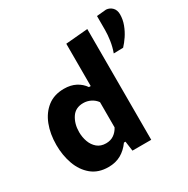

<svg xmlns="http://www.w3.org/2000/svg" viewBox="-179 -948 1096 1120"><g transform="rotate(-30 369.5 -388.5)"><path d="M236.5 13.5Q168 13.5 123.5 -23.5Q79 -60.5 57.5 -120.5Q36 -180.5 36 -250Q36 -324.5 59 -383.8Q82 -443 126.8 -477.8Q171.5 -512.5 238 -512.5Q282.5 -512.5 315.8 -495.2Q349 -478 369.5 -448H381.5V-733L530.5 -746V0H404L395 -65.5H384.5Q357 -27 320.8 -6.8Q284.5 13.5 236.5 13.5ZM293 -113.5Q324 -113.5 346 -128.8Q368 -144 381.5 -169.5V-339.5Q366.5 -360.5 343 -372.2Q319.5 -384 293.5 -384Q240.5 -384 214.5 -344Q188.5 -304 188.5 -249Q188.5 -214 199.8 -183.2Q211 -152.5 234.2 -133Q257.5 -113.5 293 -113.5ZM593 -545.5Q606 -581 611.8 -619.2Q617.5 -657.5 617.5 -689.5V-783.5L682 -789.5Q706.5 -787.5 722.8 -770.5Q739 -753.5 739 -725Q739 -690.5 726.5 -657Q714 -623.5 695 -595.2Q676 -567 657 -547Z"/></g></svg>

Font: Heraclito
Style: Bold
Weight: 700
Designer: Kostas Bartsokas (font) & Cristiano Sobral (main changes)
Foundry: Kostas Bartsokas (font) & Cristiano Sobral (main changes)
Version: Version 1.00;July 8, 2020;FontCreator 13.0.0.2655 64-bit